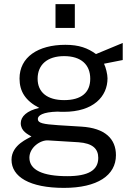

<svg xmlns="http://www.w3.org/2000/svg" viewBox="-20 -743 652 934"><path d="M344 -723H250V-607H344ZM291 171C454 171 544 110 544 12C544 -67 492 -120 376 -127C329 -130 290 -132 263 -134C190 -139 164 -144 164 -164C164 -181 187 -198 260 -200C269 -199 282 -199 290 -199C435 -199 503 -274 503 -362C503 -381 495 -415 486 -433L577 -451V-534L447 -480C407 -509 365 -525 298 -525C165 -525 75 -465 75 -361C75 -299 103 -253 171 -218C111 -205 81 -176 81 -144C81 -105 115 -90 133 -79C120 -70 36 -40 36 34C36 117 124 171 291 171ZM292 -256C210 -256 163 -294 163 -360C163 -428 210 -470 292 -470C375 -470 419 -428 419 -360C419 -293 376 -256 292 -256ZM307 114C188 114 123 84 123 24C123 -25 176 -63 215 -60L362 -51C431 -46 458 -19 458 25C458 85 410 114 307 114Z"/></svg>

Font: United Sans
Style: Regular
Weight: 400
Designer: Pablo Impallari, Rodrigo Fuenzalida (Modified by Dan O. Williams)
Version: Version 1.000;PS 001.000;hotconv 1.0.88;makeotf.lib2.5.64775